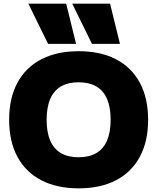

<svg xmlns="http://www.w3.org/2000/svg" viewBox="-20 -1020 860 1050"><path d="M243 -780 135 -1000H342L396 -780ZM483 -780 375 -1000H582L636 -780ZM410 10Q291 10 205.5 -34.5Q120 -79 75 -163Q30 -247 30 -365Q30 -483 75 -567Q120 -651 205.5 -695.5Q291 -740 410 -740Q530 -740 615 -695.5Q700 -651 745 -567Q790 -483 790 -365Q790 -247 745 -163Q700 -79 615 -34.5Q530 10 410 10ZM410 -160Q468 -160 507 -183Q546 -206 565.5 -251.5Q585 -297 585 -365Q585 -433 565.5 -478.5Q546 -524 507 -547Q468 -570 410 -570Q352 -570 313 -547Q274 -524 254.5 -478.5Q235 -433 235 -365Q235 -297 254.5 -251.5Q274 -206 313 -183Q352 -160 410 -160Z"/></svg>

Font: M PLUS 1 Black
Style: Regular
Weight: 900
Designer: Coji Morishita
Foundry: UNDERFOREST DESIGN
Version: Version 1.001